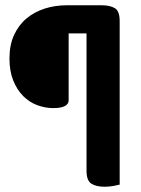

<svg xmlns="http://www.w3.org/2000/svg" viewBox="-20 -633 537 730"><path d="M366 -613Q398 -613 416.5 -602Q435 -591 435 -553V69Q427 71 411 74Q395 77 378 77Q345 77 327 65Q309 53 309 17V-506H241V-251Q241 -238 227 -230Q213 -222 182 -222Q152 -222 122 -233Q92 -244 68.5 -267.5Q45 -291 30.5 -326.5Q16 -362 16 -411Q16 -462 33.5 -500Q51 -538 81 -563Q111 -588 150.5 -600.5Q190 -613 234 -613Z"/></svg>

Font: Baloo Thambi 2 SemiBold
Style: Regular
Weight: 600
Designer: Aadarsh Rajan and Ek Type
Foundry: Ek Type
Version: Version 1.640;hotconv 1.0.111;makeotfexe 2.5.65597; ttfautoh